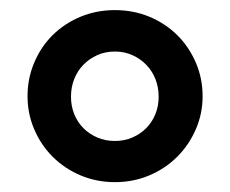

<svg xmlns="http://www.w3.org/2000/svg" viewBox="-20 -752 456 380"><path d="M34.5 -561.5Q34.5 -597 47.8 -628.2Q61 -659.5 84.2 -682.5Q107.5 -705.5 139.2 -718.8Q171 -732 207.5 -732Q244 -732 275.8 -718.8Q307.5 -705.5 330.8 -682.5Q354 -659.5 367.5 -628.2Q381 -597 381 -561.5Q381 -527 367.5 -496Q354 -465 330.8 -441.8Q307.5 -418.5 275.8 -405Q244 -391.5 207.5 -391.5Q171 -391.5 139.2 -405Q107.5 -418.5 84.2 -441.8Q61 -465 47.8 -496Q34.5 -527 34.5 -561.5ZM120.5 -560.5Q120.5 -542 127 -526Q133.5 -510 145.2 -498.2Q157 -486.5 172.8 -479.8Q188.5 -473 207.5 -473Q226 -473 241.8 -479.8Q257.5 -486.5 269.2 -498.2Q281 -510 287.5 -526Q294 -542 294 -560.5Q294 -579.5 287.5 -595.8Q281 -612 269.2 -624Q257.5 -636 241.8 -643Q226 -650 207.5 -650Q188.5 -650 172.8 -643Q157 -636 145.2 -624Q133.5 -612 127 -595.8Q120.5 -579.5 120.5 -560.5Z"/></svg>

Font: Lato 2
Style: Bold
Weight: 700
Designer: Lukasz Dziedzic with Adam Twardoch and Botio Nikoltchev
Foundry: tyPoland Lukasz Dziedzic
Version: Version 2.015; 2015-08-06; http://www.latofonts.com/